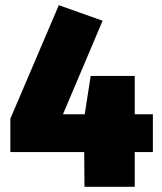

<svg xmlns="http://www.w3.org/2000/svg" viewBox="-20 -721 625 741"><path d="M570 -134H500V0H306L305 -134H20V-263L207 -701L376 -641L223 -280H307L330 -428H500V-280H570Z"/></svg>

Font: FiraGO Heavy
Style: Regular
Weight: 900
Designer: bBox Type
Foundry: bBox Type GmbH
Version: Version 1.001